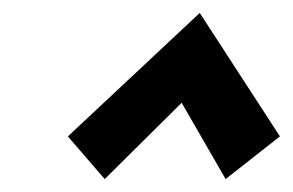

<svg xmlns="http://www.w3.org/2000/svg" viewBox="-20 -687 453 297"><path d="M142 -410 85 -476 289 -667 413 -476 329 -410 261 -528Z"/></svg>

Font: Ysabeau Infant
Style: Bold Italic
Weight: 700
Italic angle: -12°
Designer: Christian Thalmann (Catharsis Fonts)
Version: Version 2.001;gftools[0.9.30]; featfreeze: ss01,ss02,lnum